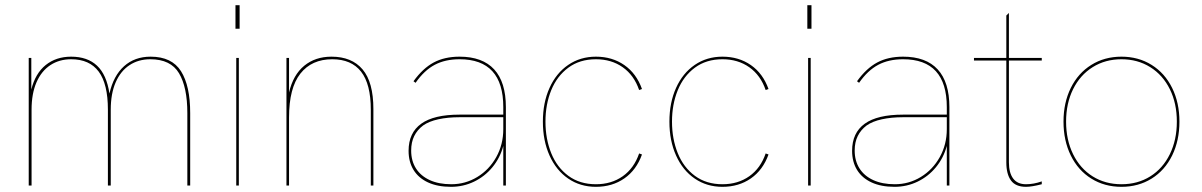

<svg xmlns="http://www.w3.org/2000/svg" viewBox="-20 -717 4647 742"><path d="M91 -493H101V-371Q116.5 -433.5 156.8 -465.8Q197 -498 255 -498Q318 -498 355 -463.2Q392 -428.5 403 -355.5Q418.5 -424.5 459.5 -461.2Q500.5 -498 562 -498Q644 -498 679.5 -441.8Q715 -385.5 715 -280V0H704V-280Q704 -380 671.8 -434Q639.5 -488 561 -488Q515 -488 480.5 -465.2Q446 -442.5 427 -398.8Q408 -355 408 -293V0H397V-293Q397 -392.5 361.5 -440.2Q326 -488 255 -488Q209 -488 174.5 -465.2Q140 -442.5 121 -398.8Q102 -355 102 -293V0H91Z M893 -493H903V0H893ZM890 -697H906V-606H890Z M1087 -493H1097V-359.5Q1113 -428 1155.8 -463Q1198.5 -498 1261 -498Q1339.5 -498 1381.2 -448.8Q1423 -399.5 1423 -295V0H1413V-293Q1413 -392 1375.5 -440Q1338 -488 1264 -488Q1184.5 -488 1140.8 -432.5Q1097 -377 1097 -263V0H1087Z M1925 -153Q1912.5 -106.5 1883 -70.8Q1853.5 -35 1812 -15Q1770.5 5 1723 5Q1671 5 1634.2 -12Q1597.5 -29 1578.2 -60.2Q1559 -91.5 1559 -134Q1559 -204 1608 -239Q1656.5 -274 1756 -274H1925V-303Q1925 -488 1756 -488Q1700.5 -488 1660 -466.5Q1619.5 -445 1586 -397L1578 -403Q1614 -453 1656 -475.5Q1698 -498 1756 -498Q1844.5 -498 1889.8 -448.8Q1935 -399.5 1935 -303V0H1925ZM1724 -5Q1778.5 -5 1824.5 -33Q1870.5 -61 1897.8 -109.8Q1925 -158.5 1925 -218V-264H1756Q1710.5 -264 1674 -256Q1637.5 -248 1615 -232Q1592.5 -215 1580.8 -191.2Q1569 -167.5 1569 -135Q1569 -95.5 1587.5 -66.2Q1606 -37 1640.8 -21Q1675.5 -5 1724 -5Z M2078 -247Q2078 -320.5 2103.8 -377.5Q2129.5 -434.5 2176 -466.2Q2222.5 -498 2283 -498Q2346 -498 2392.8 -465.5Q2439.5 -433 2461 -373L2450 -369Q2430.5 -426 2386.8 -457Q2343 -488 2283 -488Q2220.5 -488 2176.5 -455.5Q2132.5 -423 2110.2 -368.2Q2088 -313.5 2088 -247Q2088 -180.5 2110.2 -125.2Q2132.5 -70 2176.5 -37.5Q2220.5 -5 2283 -5Q2343 -5 2386.8 -36Q2430.5 -67 2450 -124L2461 -120Q2439.5 -60 2392.8 -27.5Q2346 5 2283 5Q2222.5 5 2176 -26.8Q2129.5 -58.5 2103.8 -115.8Q2078 -173 2078 -247Z M2567 -247Q2567 -320.5 2592.8 -377.5Q2618.5 -434.5 2665 -466.2Q2711.5 -498 2772 -498Q2835 -498 2881.8 -465.5Q2928.5 -433 2950 -373L2939 -369Q2919.5 -426 2875.8 -457Q2832 -488 2772 -488Q2709.5 -488 2665.5 -455.5Q2621.5 -423 2599.2 -368.2Q2577 -313.5 2577 -247Q2577 -180.5 2599.2 -125.2Q2621.5 -70 2665.5 -37.5Q2709.5 -5 2772 -5Q2832 -5 2875.8 -36Q2919.5 -67 2939 -124L2950 -120Q2928.5 -60 2881.8 -27.5Q2835 5 2772 5Q2711.5 5 2665 -26.8Q2618.5 -58.5 2592.8 -115.8Q2567 -173 2567 -247Z M3103 -493H3113V0H3103ZM3100 -697H3116V-606H3100Z M3639 -153Q3626.5 -106.5 3597 -70.8Q3567.5 -35 3526 -15Q3484.5 5 3437 5Q3385 5 3348.2 -12Q3311.5 -29 3292.2 -60.2Q3273 -91.5 3273 -134Q3273 -204 3322 -239Q3370.5 -274 3470 -274H3639V-303Q3639 -488 3470 -488Q3414.5 -488 3374 -466.5Q3333.5 -445 3300 -397L3292 -403Q3328 -453 3370 -475.5Q3412 -498 3470 -498Q3558.5 -498 3603.8 -448.8Q3649 -399.5 3649 -303V0H3639ZM3438 -5Q3492.5 -5 3538.5 -33Q3584.5 -61 3611.8 -109.8Q3639 -158.5 3639 -218V-264H3470Q3424.5 -264 3388 -256Q3351.5 -248 3329 -232Q3306.5 -215 3294.8 -191.2Q3283 -167.5 3283 -135Q3283 -95.5 3301.5 -66.2Q3320 -37 3354.8 -21Q3389.5 -5 3438 -5Z M3869 -90V-483H3744V-493H3869V-657L3879 -667V-493H4006V-483H3879V-90Q3879 -49 3895.5 -27Q3912 -5 3945 -5Q3974.5 -5 4006 -16V-5Q3967.5 5 3945 5Q3905 5 3887 -19.5Q3869 -44 3869 -90Z M4090 -247Q4090 -320 4118.2 -377.2Q4146.5 -434.5 4197.5 -466.2Q4248.5 -498 4314 -498Q4379.5 -498 4430.5 -466.2Q4481.5 -434.5 4509.8 -377.2Q4538 -320 4538 -247Q4538 -173.5 4509.8 -116Q4481.5 -58.5 4430.5 -26.8Q4379.5 5 4314 5Q4248.5 5 4197.5 -26.8Q4146.5 -58.5 4118.2 -116Q4090 -173.5 4090 -247ZM4314 -5Q4377 -5 4425.5 -35.5Q4474 -66 4501 -121.2Q4528 -176.5 4528 -247Q4528 -317.5 4501 -372.2Q4474 -427 4425.2 -457.5Q4376.5 -488 4314 -488Q4251.5 -488 4202.8 -457.5Q4154 -427 4127 -372.2Q4100 -317.5 4100 -247Q4100 -176.5 4127 -121.2Q4154 -66 4202.5 -35.5Q4251 -5 4314 -5Z"/></svg>

Font: HK Grotesk Thin
Style: Regular
Weight: 100
Designer: Alfredo Marco Pradil
Foundry: Hanken Design Co.
Version: Version 3.001